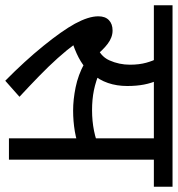

<svg xmlns="http://www.w3.org/2000/svg" viewBox="7 -669 676 730"><g transform="rotate(90 345.0 -304.0)"><path d="M287 14Q212 -60 154.5 -131Q97 -202 70 -251Q56 -277 49 -299Q42 -321 42 -340Q42 -366 56.5 -380Q71 -394 96 -394Q122 -394 146.5 -375.5Q171 -357 195 -326L148 -331Q193 -345 209.5 -382Q226 -419 226 -460Q226 -495 218.5 -522Q211 -549 202 -564L243 -551H0V-622H417V-551H251L285 -566Q296 -542 301.5 -513.5Q307 -485 307 -450Q307 -410 295.5 -376.5Q284 -343 261 -317L257 -310Q239 -289 213 -273Q187 -257 147 -243L145 -254Q170 -220 201 -185.5Q232 -151 269 -115Q306 -79 348 -40ZM400 -244Q359 -244 312 -253.5Q265 -263 221 -287L248 -347Q289 -330 323.5 -323Q358 -316 399 -316Q440 -316 477.5 -323.5Q515 -331 553 -348V-272Q518 -257 479.5 -250.5Q441 -244 400 -244ZM506 0V-551H396V-622H690V-551H587V0Z"/></g></svg>

Font: hindi15
Style: Regular
Weight: 400
Designer: Jelle Bosma - Monotype Design Team
Foundry: Monotype Imaging Inc.
Version: Version 2.006